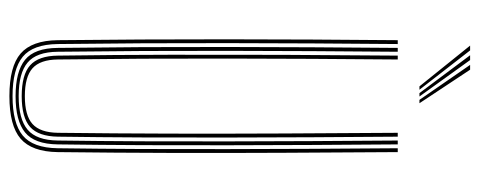

<svg xmlns="http://www.w3.org/2000/svg" viewBox="-318 -672 995 398"><g transform="rotate(90 179.0 -472.5)"><path d="M178.8 5Q117.5 5 90.5 -18.2Q63.5 -41.5 62.8 -95Q61.8 -181.8 61.4 -269.2Q61 -356.8 61 -444.9Q61 -533 61.5 -621.8Q62 -710.5 62.8 -800H70.8Q70 -711.2 69.5 -623.5Q69 -535.8 68.9 -448.2Q68.8 -360.8 69.2 -272.8Q69.8 -184.8 70.8 -95Q71.5 -43.8 97.2 -22.6Q123 -1.5 178.8 -1.5Q234.8 -1.5 260.4 -22.6Q286 -43.8 286.8 -95Q288 -182 288.4 -269.5Q288.8 -357 288.6 -445.1Q288.5 -533.2 288 -622Q287.5 -710.8 286.8 -800H294.8Q295.8 -680.8 296.2 -564.1Q296.8 -447.5 296.5 -331Q296.2 -214.5 294.8 -95Q294 -41.5 267 -18.2Q240 5 178.8 5ZM178.8 -7.8Q127.8 -7.8 103.5 -27.4Q79.2 -47 78.8 -95.2Q77.8 -182.2 77.2 -269.8Q76.8 -357.2 76.9 -445.1Q77 -533 77.5 -621.8Q78 -710.5 78.8 -800H86.8Q86 -711 85.5 -623.2Q85 -535.5 84.9 -448.1Q84.8 -360.8 85.2 -272.8Q85.8 -184.8 86.8 -95.2Q87.2 -51.2 109.1 -32.8Q131 -14.2 178.8 -14.2Q226.5 -14.2 248.4 -32.8Q270.2 -51.2 270.8 -95.2Q272 -182.5 272.4 -270Q272.8 -357.5 272.6 -445.4Q272.5 -533.2 272 -621.9Q271.5 -710.5 270.8 -800H278.8Q279.5 -711 280 -623.2Q280.5 -535.5 280.6 -448.1Q280.8 -360.8 280.4 -272.8Q280 -184.8 278.8 -95.2Q278.2 -47 254 -27.4Q229.8 -7.8 178.8 -7.8ZM178.8 -20.5Q134.2 -20.5 114.8 -38Q95.2 -55.5 94.8 -95.5Q93.2 -212.2 93 -328.8Q92.8 -445.2 93.2 -562.9Q93.8 -680.5 94.8 -800H102.8Q102 -711.2 101.5 -622.9Q101 -534.5 100.9 -446.5Q100.8 -358.5 101.2 -270.8Q101.8 -183 102.8 -95.5Q103.2 -58.8 121 -42.9Q138.8 -27 178.8 -27Q219 -27 236.6 -42.9Q254.2 -58.8 254.8 -95.5Q256.2 -212.5 256.5 -329Q256.8 -445.5 256.2 -563Q255.8 -680.5 254.8 -800H262.8Q263.5 -711.2 264 -622.8Q264.5 -534.2 264.6 -446.2Q264.8 -358.2 264.4 -270.5Q264 -182.8 262.8 -95.5Q262.2 -55.5 242.8 -38Q223.2 -20.5 178.8 -20.5ZM158.5 -845 74 -950H84L165.5 -845ZM172.5 -845 94 -950H104L179.5 -845ZM186.5 -845 114 -950H124L193.5 -845Z"/></g></svg>

Font: Big Shoulders Inline Text Thin
Style: Regular
Weight: 100
Designer: Patric King
Foundry: XO Type Co
Version: Version 2.002